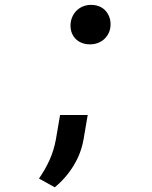

<svg xmlns="http://www.w3.org/2000/svg" viewBox="-20 -588 627 791"><path d="M270.5 -482.4Q270.5 -500.5 276.9 -516.1Q283.2 -531.7 294.4 -543.2Q305.7 -554.7 321 -561.3Q336.4 -567.9 355 -567.9Q372.6 -567.9 387.5 -562.3Q402.3 -556.6 412.8 -545.9Q423.3 -535.2 429.4 -520.5Q435.5 -505.9 435.5 -488.3Q435.5 -469.7 429 -454.6Q422.4 -439.5 411.1 -428.5Q399.9 -417.5 384.3 -411.4Q368.7 -405.3 350.6 -405.3Q333.5 -405.3 318.8 -410.6Q304.2 -416 293.5 -426Q282.7 -436 276.6 -450.4Q270.5 -464.8 270.5 -482.4ZM324.7 -16.6Q314.9 42.5 283.4 94Q252 145.5 205.6 183.6L140.6 147.5Q166.5 110.4 184.1 71.3Q201.7 32.2 210 -12.2L227.5 -114.3H341.3Z"/></svg>

Font: Roboto Mono Medium
Style: Italic
Weight: 500
Designer: Google
Version: Version 2.000985; 2015; ttfautohint (v1.3)